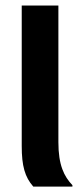

<svg xmlns="http://www.w3.org/2000/svg" viewBox="-20 -687 302 707"><path d="M246.7 0V-5C215.8 -37.5 195 -79.2 195 -163.3V-666.7H60V-149.2C60 -75.8 71.7 -35 102.5 0Z"/></svg>

Font: Familjen Grotesk
Style: Bold
Weight: 700
Designer: Anders Wikstroem, Jonas Baeckman, Matilda Gysing, Kristian Moeller
Foundry: Familjen STHLM AB
Version: Version 2.000